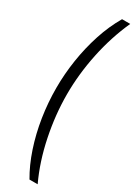

<svg xmlns="http://www.w3.org/2000/svg" viewBox="-262 -819 756 1037"><g transform="rotate(30 116.5 -300.0)"><path d="M30 -302Q30 -388 43.5 -476Q57 -564 84 -647Q111 -730 152 -800H203Q151 -685 124 -555.5Q97 -426 97 -300Q97 -174 124 -42.5Q151 89 203 200H152Q113 134 85.5 51.5Q58 -31 44 -121Q30 -211 30 -302Z"/></g></svg>

Font: Big Shoulders Display
Style: Regular
Weight: 400
Designer: Patric King
Foundry: XO Type Co
Version: Version 1.000; ttfautohint (v1.8.2)